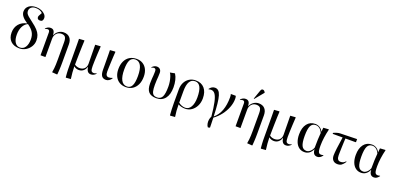

<svg xmlns="http://www.w3.org/2000/svg" viewBox="18 -1995 7085 3429"><g transform="rotate(20 3560.0 -280.5)"><path d="M263 14Q157 14 97.5 -44Q38 -102 38 -205Q38 -303 93.5 -369Q149 -435 246 -453Q176 -498 142.5 -541.5Q109 -585 109 -631Q109 -700 161 -741Q213 -782 299 -782Q352 -782 397.5 -763Q443 -744 470.5 -713Q498 -682 498 -645Q498 -579 441 -579Q386 -579 386 -628Q386 -639 394 -656Q402 -673 427 -716Q380 -765 296 -765Q244 -765 212 -738.5Q180 -712 180 -668Q180 -644 190.5 -623Q201 -602 231.5 -575.5Q262 -549 321 -505Q390 -454 430 -410.5Q470 -367 487 -322.5Q504 -278 504 -223Q504 -159 471 -105Q438 -51 383.5 -18.5Q329 14 263 14ZM268 -4Q332 -4 368 -58.5Q404 -113 404 -207Q404 -283 371.5 -338Q339 -393 262 -447Q204 -422 171 -357.5Q138 -293 138 -203Q138 -110 172.5 -57Q207 -4 268 -4Z M1055 221 961 214Q969 168 972.5 133.5Q976 99 977.5 62Q979 25 979 -26V-361Q979 -432 957.5 -460.5Q936 -489 883 -489Q828 -489 792 -450Q756 -411 756 -350V0H663V-433Q663 -482 624 -482Q603 -482 577 -468L572 -475Q613 -522 667 -522Q708 -522 727.5 -496.5Q747 -471 751 -415H754Q774 -466 818.5 -496.5Q863 -527 916 -527Q990 -527 1031 -482Q1072 -437 1072 -356V-7Q1072 30 1071 63.5Q1070 97 1068 133.5Q1066 170 1062 216Z M1227 221 1221 216Q1217 165 1214.5 132Q1212 99 1211.5 68Q1211 37 1211 -7Q1211 -36 1211 -83Q1211 -130 1210.5 -185.5Q1210 -241 1210 -296.5Q1210 -352 1209.5 -399Q1209 -446 1208.5 -476.5Q1208 -507 1208 -511L1305 -518L1311 -513Q1308 -462 1306 -401Q1304 -340 1302.5 -276.5Q1301 -213 1300 -155.5Q1299 -98 1299 -55Q1315 -41 1341 -32Q1367 -23 1392 -23Q1452 -23 1486.5 -57.5Q1521 -92 1521 -151Q1521 -159 1520.5 -186.5Q1520 -214 1519.5 -252Q1519 -290 1518.5 -331.5Q1518 -373 1517.5 -411Q1517 -449 1516.5 -476Q1516 -503 1516 -511L1613 -518L1619 -513Q1614 -438 1610.5 -366Q1607 -294 1605 -235Q1603 -176 1603 -138Q1603 -73 1616 -49.5Q1629 -26 1664 -26Q1687 -26 1713 -40L1718 -33Q1677 14 1621 14Q1583 14 1561 -12Q1539 -38 1530 -93H1527Q1513 -43 1477.5 -14.5Q1442 14 1393 14Q1366 14 1340.5 4.5Q1315 -5 1300 -21H1298Q1298 28 1303.5 93Q1309 158 1317 214Z M1910 14Q1852 14 1826 -23.5Q1800 -61 1800 -143Q1800 -188 1799.5 -244Q1799 -300 1798.5 -355Q1798 -410 1797.5 -452Q1797 -494 1796 -511L1893 -518L1899 -513Q1896 -474 1893 -420Q1890 -366 1887.5 -309.5Q1885 -253 1883.5 -205.5Q1882 -158 1882 -134Q1882 -88 1896.5 -66.5Q1911 -45 1942 -45Q1959 -45 1978.5 -49.5Q1998 -54 2009 -60L2014 -53Q1995 -22 1966.5 -4Q1938 14 1910 14Z M2286 14Q2215 14 2162.5 -18Q2110 -50 2081.5 -108Q2053 -166 2053 -245Q2053 -332 2083 -395.5Q2113 -459 2168.5 -493Q2224 -527 2300 -527Q2369 -527 2420 -495.5Q2471 -464 2499 -406.5Q2527 -349 2527 -270Q2527 -184 2497 -120Q2467 -56 2413 -21Q2359 14 2286 14ZM2302 -4Q2366 -4 2395.5 -62.5Q2425 -121 2425 -245Q2425 -509 2281 -509Q2215 -509 2184.5 -452.5Q2154 -396 2154 -274Q2154 -141 2191.5 -72.5Q2229 -4 2302 -4Z M2866 14Q2766 14 2719.5 -36.5Q2673 -87 2673 -196Q2673 -250 2676 -287Q2679 -324 2681.5 -356Q2684 -388 2684 -427Q2684 -456 2675 -469Q2666 -482 2645 -482Q2622 -482 2600 -468L2595 -475Q2635 -522 2686 -522Q2726 -522 2749 -497.5Q2772 -473 2772 -431Q2772 -390 2769.5 -358.5Q2767 -327 2764.5 -291.5Q2762 -256 2762 -203Q2762 -128 2772 -84.5Q2782 -41 2806.5 -22.5Q2831 -4 2872 -4Q2942 -4 2971 -61Q3000 -118 3000 -254Q3000 -301 2992 -349Q2984 -397 2970.5 -437.5Q2957 -478 2939 -501L3028 -518L3033 -513Q3061 -470 3076 -407.5Q3091 -345 3091 -273Q3091 -136 3032 -61Q2973 14 2866 14Z M3209 221 3202 216Q3198 168 3195 106Q3192 44 3192 -17V-273Q3192 -348 3221.5 -405Q3251 -462 3303.5 -494.5Q3356 -527 3424 -527Q3531 -527 3591 -458.5Q3651 -390 3651 -267Q3651 -188 3619.5 -124Q3588 -60 3534 -23Q3480 14 3413 14Q3376 14 3339.5 4.5Q3303 -5 3281 -19H3280Q3280 104 3298 214ZM3409 -3Q3476 -3 3514.5 -69Q3553 -135 3553 -250Q3553 -509 3419 -509Q3280 -509 3280 -272V-53Q3303 -31 3339 -17Q3375 -3 3409 -3Z M3910 187Q3891 163 3884 127Q3877 91 3882.5 53Q3888 15 3905 -13Q3889 -180 3867.5 -278.5Q3846 -377 3815 -420Q3784 -463 3737 -463Q3715 -463 3693 -455L3688 -462Q3730 -522 3792 -522Q3830 -522 3857 -497.5Q3884 -473 3901 -417Q3918 -361 3928 -267Q3938 -173 3943 -33H3946Q4101 -162 4101 -451Q4101 -494 4093 -513H4184L4189 -508Q4196 -487 4196 -454Q4196 -376 4164 -293Q4132 -210 4075 -136Q4018 -62 3944 -9Q3946 55 3947.5 106.5Q3949 158 3949 178Q3934 188 3910 187Z M4762 221 4668 214Q4676 168 4679.5 133.5Q4683 99 4684.5 62Q4686 25 4686 -26V-361Q4686 -432 4664.5 -460.5Q4643 -489 4590 -489Q4535 -489 4499 -450Q4463 -411 4463 -350V0H4370V-433Q4370 -482 4331 -482Q4310 -482 4284 -468L4279 -475Q4320 -522 4374 -522Q4415 -522 4434.5 -496.5Q4454 -471 4458 -415H4461Q4481 -466 4525.5 -496.5Q4570 -527 4623 -527Q4697 -527 4738 -482Q4779 -437 4779 -356V-7Q4779 30 4778 63.5Q4777 97 4775 133.5Q4773 170 4769 216ZM4515 -572 4506 -576 4563 -739Q4572 -765 4580.5 -773.5Q4589 -782 4605 -782Q4619 -782 4629.5 -773.5Q4640 -765 4652 -745V-738Z M4934 221 4928 216Q4924 165 4921.5 132Q4919 99 4918.5 68Q4918 37 4918 -7Q4918 -36 4918 -83Q4918 -130 4917.5 -185.5Q4917 -241 4917 -296.5Q4917 -352 4916.5 -399Q4916 -446 4915.5 -476.5Q4915 -507 4915 -511L5012 -518L5018 -513Q5015 -462 5013 -401Q5011 -340 5009.5 -276.5Q5008 -213 5007 -155.5Q5006 -98 5006 -55Q5022 -41 5048 -32Q5074 -23 5099 -23Q5159 -23 5193.5 -57.5Q5228 -92 5228 -151Q5228 -159 5227.5 -186.5Q5227 -214 5226.5 -252Q5226 -290 5225.5 -331.5Q5225 -373 5224.5 -411Q5224 -449 5223.5 -476Q5223 -503 5223 -511L5320 -518L5326 -513Q5321 -438 5317.5 -366Q5314 -294 5312 -235Q5310 -176 5310 -138Q5310 -73 5323 -49.5Q5336 -26 5371 -26Q5394 -26 5420 -40L5425 -33Q5384 14 5328 14Q5290 14 5268 -12Q5246 -38 5237 -93H5234Q5220 -43 5184.5 -14.5Q5149 14 5100 14Q5073 14 5047.5 4.5Q5022 -5 5007 -21H5005Q5005 28 5010.5 93Q5016 158 5024 214Z M5679 14Q5620 14 5576 -19Q5532 -52 5508.5 -112Q5485 -172 5485 -253Q5485 -381 5541.5 -454Q5598 -527 5697 -527Q5744 -527 5783.5 -501.5Q5823 -476 5842 -434H5844L5851 -511L5951 -518L5956 -513Q5936 -434 5924.5 -351Q5913 -268 5913 -194Q5913 -136 5918.5 -103.5Q5924 -71 5938 -58Q5952 -45 5977 -45Q6000 -45 6019 -53L6023 -46Q5981 14 5926 14Q5841 14 5836 -94H5833Q5782 14 5679 14ZM5708 -19Q5744 -19 5778.5 -49.5Q5813 -80 5829 -126Q5829 -208 5832 -281Q5835 -354 5840 -406Q5819 -456 5785.5 -483Q5752 -510 5711 -510Q5645 -510 5616.5 -452.5Q5588 -395 5588 -261Q5588 -133 5616 -76Q5644 -19 5708 -19Z M6309 14Q6254 14 6223.5 -19Q6193 -52 6193 -111Q6193 -156 6204 -247.5Q6215 -339 6235 -466H6045L6047 -485Q6078 -500 6112 -509.5Q6146 -519 6166 -519L6488 -527V-471L6481 -466H6288Q6286 -432 6284 -386.5Q6282 -341 6280.5 -293.5Q6279 -246 6278 -206Q6277 -166 6277 -142Q6277 -44 6347 -44Q6376 -44 6397 -53.5Q6418 -63 6440 -87L6450 -80Q6414 -26 6384 -6Q6354 14 6309 14Z M6756 14Q6697 14 6653 -19Q6609 -52 6585.5 -112Q6562 -172 6562 -253Q6562 -381 6618.5 -454Q6675 -527 6774 -527Q6821 -527 6860.5 -501.5Q6900 -476 6919 -434H6921L6928 -511L7028 -518L7033 -513Q7013 -434 7001.5 -351Q6990 -268 6990 -194Q6990 -136 6995.5 -103.5Q7001 -71 7015 -58Q7029 -45 7054 -45Q7077 -45 7096 -53L7100 -46Q7058 14 7003 14Q6918 14 6913 -94H6910Q6859 14 6756 14ZM6785 -19Q6821 -19 6855.5 -49.5Q6890 -80 6906 -126Q6906 -208 6909 -281Q6912 -354 6917 -406Q6896 -456 6862.5 -483Q6829 -510 6788 -510Q6722 -510 6693.5 -452.5Q6665 -395 6665 -261Q6665 -133 6693 -76Q6721 -19 6785 -19Z"/></g></svg>

Font: Literata 72pt
Style: Regular
Weight: 400
Designer: Latin by Veronika Burian and Jose Scaglione. Greek by Irene Vlachou. Cyrillic by Vera Evstafieva.
Foundry: TypeTogether
Version: Version 3.002